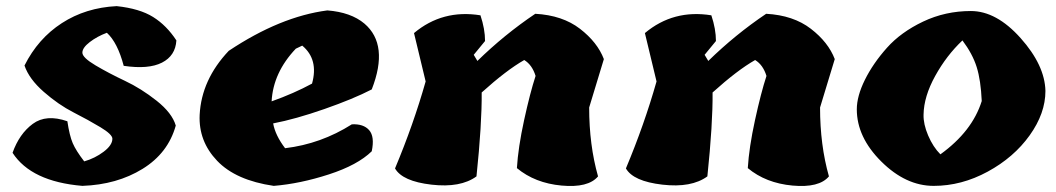

<svg xmlns="http://www.w3.org/2000/svg" viewBox="-20 -607 3447 627"><path d="M347 -154Q347 -168 308 -191.5Q269 -215 220 -240Q171 -265 123 -307Q75 -349 60 -393Q104 -481 182 -531.5Q260 -582 361 -587Q436 -579 480 -551.5Q524 -524 556 -475Q553 -425 509 -402.5Q465 -380 384 -392Q364 -468 329 -500Q297 -488 273 -469.5Q249 -451 249 -435Q249 -419 292 -393.5Q335 -368 388 -343Q441 -318 491.5 -278Q542 -238 554 -197Q529 -107 445.5 -55.5Q362 -4 249 0Q82 -14 21 -108Q43 -170 87 -202.5Q131 -235 200 -211Q207 -164 217.5 -139.5Q228 -115 255 -80Q290 -90 318.5 -111.5Q347 -133 347 -154Z M1129 -201Q1167 -203 1185.5 -182Q1204 -161 1194 -113Q1148 -68 1054 -37.5Q960 -7 874 0Q750 -18 689 -82Q628 -146 632 -232Q638 -347 727 -441Q895 -553 1049 -573Q1126 -567 1170 -530Q1251 -461 1194 -315Q1134 -284 1039.5 -251Q945 -218 872 -204Q879 -165 911 -123Q1028 -137 1129 -201ZM967 -458 946 -448Q872 -370 867 -276Q940 -302 999 -334Q1021 -413 967 -458Z M1952 -414 1904 -256Q1904 -133 1933 -31Q1901 7 1814 -1Q1727 -9 1668 -58Q1672 -125 1691.5 -214.5Q1711 -304 1729 -359Q1718 -395 1692 -411Q1634 -378 1553 -305Q1554 -203 1536 -31Q1484 7 1389 -4Q1294 -15 1270 -57Q1330 -200 1370 -341L1332 -499Q1425 -577 1549 -557Q1564 -512 1564 -473L1527 -428L1539 -408Q1627 -494 1728 -562Q1817 -557 1874 -513Q1931 -469 1952 -414Z M2706 -414 2658 -256Q2658 -133 2687 -31Q2655 7 2568 -1Q2481 -9 2422 -58Q2426 -125 2445.5 -214.5Q2465 -304 2483 -359Q2472 -395 2446 -411Q2388 -378 2307 -305Q2308 -203 2290 -31Q2238 7 2143 -4Q2048 -15 2024 -57Q2084 -200 2124 -341L2086 -499Q2179 -577 2303 -557Q2318 -512 2318 -473L2281 -428L2293 -408Q2381 -494 2482 -562Q2571 -557 2628 -513Q2685 -469 2706 -414Z M2778 -250Q2778 -293 2804.5 -346.5Q2831 -400 2876.5 -451Q2922 -502 2994.5 -536.5Q3067 -571 3150.5 -571Q3234 -571 3313 -482.5Q3392 -394 3394 -310Q3394 -237 3342.5 -165Q3291 -93 3205.5 -46.5Q3120 0 3029 0Q2938 0 2858 -79.5Q2778 -159 2778 -250ZM3123 -475Q3071 -426 3034 -359Q2997 -292 2996 -233Q2995 -202 3011 -164.5Q3027 -127 3051 -103Q3155 -178 3186 -277Q3183 -345 3169.5 -388Q3156 -431 3123 -475Z"/></svg>

Font: Tillana ExtraBold
Style: Regular
Weight: 800
Designer: Lipi Raval (Devanagari, Latin), Jonny Pinhorn (Latin)
Foundry: Indian Type Foundry
Version: Version 2.003;PS 1.0;hotconv 1.0.79;makeotf.lib2.5.61930; tt